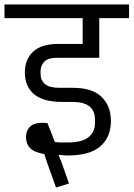

<svg xmlns="http://www.w3.org/2000/svg" viewBox="-40 -718 596 857"><path d="M171 10 158 -30Q113 -38 94.5 -57Q76 -76 76 -106Q76 -135 94 -152.5Q112 -170 147 -170Q154 -170 160.5 -169.5Q167 -169 172 -168L205 -84Q221 -82 235.5 -82Q250 -82 261 -82Q326 -82 355 -105.5Q384 -129 384 -169V-185Q384 -222 360 -242.5Q336 -263 283 -263H237Q153 -263 112 -297.5Q71 -332 71 -395Q71 -453 108 -487.5Q145 -522 220 -522H329V-637H-20V-698H536V-637H403V-460H213Q175 -460 158 -443Q141 -426 141 -400V-389Q141 -360 160.5 -343Q180 -326 225 -326H286Q372 -326 413.5 -285.5Q455 -245 455 -178Q455 -106 408 -65Q361 -24 262 -24Q246 -24 224 -27L222 -24L232 -1L268 101L210 119Z"/></svg>

Font: IBM Plex Sans Devanagari
Style: Regular
Weight: 400
Designer: Mike Abbink, Paul van der Laan, Pieter van Rosmalen, Erin McLaughlin
Foundry: Bold Monday
Version: Version 1.1